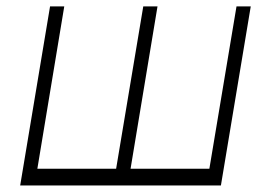

<svg xmlns="http://www.w3.org/2000/svg" viewBox="-20 -565 828 585"><path d="M132.5 -545.5H175.8L93.8 -50.8H333.8L416.5 -545.5H459.9L377.8 -50.8H617.9L700.6 -545.5H744L653.1 0H41.5Z"/></svg>

Font: Inter Extra Light  BETA
Style: Italic
Weight: 200
Italic angle: 9.39999°
Designer: Rasmus Andersson
Foundry: rsms
Version: Version 3.011;git-f93a4a705